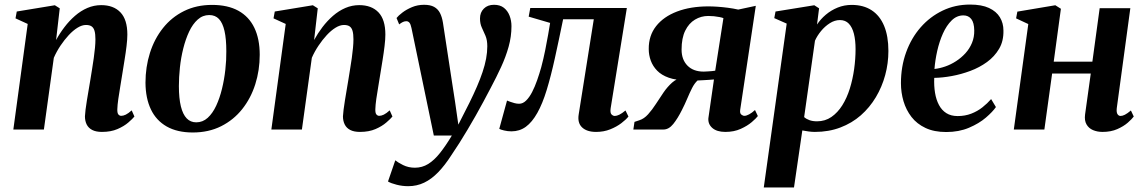

<svg xmlns="http://www.w3.org/2000/svg" viewBox="-20 -568 5020 842"><path d="M226 -392.5Q242 -422 262.8 -449.2Q283.5 -476.5 308.8 -498.5Q334 -520.5 363 -533Q392 -545.5 424 -545.5Q478 -545.5 508.2 -513.8Q538.5 -482 538.5 -416.5Q538.5 -396 535 -366.5Q531.5 -337 526.2 -305Q521 -273 516.5 -244.5Q512.5 -218.5 507.5 -189.2Q502.5 -160 498.8 -133.8Q495 -107.5 494.5 -89Q494 -72 499.2 -66Q504.5 -60 511.5 -60Q520.5 -60 531.5 -65.2Q542.5 -70.5 557.5 -84L569.5 -57Q561.5 -47 542.8 -30.8Q524 -14.5 495.2 -2Q466.5 10.5 427 10.5Q401 10.5 384.5 2Q368 -6.5 360.2 -22Q352.5 -37.5 352.5 -58Q353 -69 355.2 -87.5Q357.5 -106 361.2 -128.5Q365 -151 369 -174.8Q373 -198.5 376.5 -219.5Q380 -242.5 384 -266.2Q388 -290 391.2 -313.5Q394.5 -337 396.5 -358Q398.5 -379 398.5 -395.5Q398.5 -419 394.5 -432.8Q390.5 -446.5 381.5 -452.5Q372.5 -458.5 357 -458.5Q339.5 -458.5 320 -446.5Q300.5 -434.5 281.5 -414Q262.5 -393.5 245.2 -367.8Q228 -342 216 -314.5L172.5 0H38.5L101.5 -463L48 -487.5L53.5 -517.5L220.5 -545L242 -531.5Z M910 -546.5Q979 -546.5 1025.5 -520.8Q1072 -495 1095.5 -446Q1119 -397 1119 -328Q1119 -260 1099.5 -198.5Q1080 -137 1042.2 -89.5Q1004.5 -42 949.8 -14.5Q895 13 825.5 13Q757.5 13 711.2 -13.2Q665 -39.5 641.8 -88.2Q618.5 -137 618 -205Q618 -274 637.5 -335.8Q657 -397.5 694.8 -445Q732.5 -492.5 787 -519.5Q841.5 -546.5 910 -546.5ZM897.5 -502Q869 -502 847 -482.2Q825 -462.5 809.5 -429.5Q794 -396.5 783.8 -355.8Q773.5 -315 769 -272Q764.5 -229 764.5 -190.5Q764.5 -137 773.2 -101.5Q782 -66 798.8 -48.8Q815.5 -31.5 840.5 -31.5Q869 -31.5 890.8 -51.2Q912.5 -71 928 -104.2Q943.5 -137.5 953.5 -178.5Q963.5 -219.5 968.2 -262.2Q973 -305 972.5 -343.5Q972.5 -397.5 964.5 -432.5Q956.5 -467.5 940.2 -484.8Q924 -502 897.5 -502Z M1357.5 -392.5Q1373.5 -422 1394.2 -449.2Q1415 -476.5 1440.2 -498.5Q1465.5 -520.5 1494.5 -533Q1523.5 -545.5 1555.5 -545.5Q1609.5 -545.5 1639.8 -513.8Q1670 -482 1670 -416.5Q1670 -396 1666.5 -366.5Q1663 -337 1657.8 -305Q1652.5 -273 1648 -244.5Q1644 -218.5 1639 -189.2Q1634 -160 1630.2 -133.8Q1626.5 -107.5 1626 -89Q1625.5 -72 1630.8 -66Q1636 -60 1643 -60Q1652 -60 1663 -65.2Q1674 -70.5 1689 -84L1701 -57Q1693 -47 1674.2 -30.8Q1655.5 -14.5 1626.8 -2Q1598 10.5 1558.5 10.5Q1532.5 10.5 1516 2Q1499.5 -6.5 1491.8 -22Q1484 -37.5 1484 -58Q1484.5 -69 1486.8 -87.5Q1489 -106 1492.8 -128.5Q1496.5 -151 1500.5 -174.8Q1504.5 -198.5 1508 -219.5Q1511.5 -242.5 1515.5 -266.2Q1519.5 -290 1522.8 -313.5Q1526 -337 1528 -358Q1530 -379 1530 -395.5Q1530 -419 1526 -432.8Q1522 -446.5 1513 -452.5Q1504 -458.5 1488.5 -458.5Q1471 -458.5 1451.5 -446.5Q1432 -434.5 1413 -414Q1394 -393.5 1376.8 -367.8Q1359.5 -342 1347.5 -314.5L1304 0H1170L1233 -463L1179.5 -487.5L1185 -517.5L1352 -545L1373.5 -531.5Z M1784.5 -445Q1781 -462 1775.5 -468.5Q1770 -475 1762 -475Q1754 -475 1746.8 -471.5Q1739.5 -468 1730.5 -461L1719 -489Q1727 -499.5 1744.8 -513Q1762.5 -526.5 1787 -536.8Q1811.5 -547 1840 -547Q1867 -547 1883.8 -537.8Q1900.5 -528.5 1909.5 -511Q1918.5 -493.5 1922.5 -468.5Q1928.5 -429.5 1935 -386.5Q1941.5 -343.5 1948.5 -298.2Q1955.5 -253 1962.2 -208.5Q1969 -164 1975.5 -122.5L1990 -21.5L2038.5 -117Q2057 -154.5 2071.5 -188Q2086 -221.5 2096.2 -252Q2106.5 -282.5 2111.8 -310.8Q2117 -339 2117 -365Q2117 -392.5 2109 -411.2Q2101 -430 2093 -447Q2085 -464 2085 -487Q2085 -513.5 2101.8 -530.2Q2118.5 -547 2146.5 -547Q2173 -547 2189.8 -533.8Q2206.5 -520.5 2214.8 -499Q2223 -477.5 2223 -453Q2223 -407.5 2210.5 -363Q2198 -318.5 2177.5 -274Q2157 -229.5 2132.5 -183.5Q2117 -153.5 2100.2 -122.5Q2083.5 -91.5 2066 -60.5Q2048.5 -29.5 2030.5 0.5Q2012.5 30.5 1994.8 58.8Q1977 87 1959.5 112.5Q1931 157 1901.8 187.2Q1872.5 217.5 1840.2 233Q1808 248.5 1770 248.5Q1744.5 248.5 1719.8 242.2Q1695 236 1681.5 228L1713.5 135Q1724 144 1747.5 155.8Q1771 167.5 1799.5 167.5Q1831.5 167.5 1858 151Q1884.5 134.5 1909.5 103Q1934.5 71.5 1961.5 26.5H1882.5Z M2658 -93.5Q2655 -73 2661.8 -66.2Q2668.5 -59.5 2676 -59.5Q2684.5 -59.5 2696 -65Q2707.5 -70.5 2723 -83.5L2736 -57Q2725.5 -43.5 2704.8 -27.8Q2684 -12 2656 -0.8Q2628 10.5 2594 10.5Q2553.5 10.5 2532.5 -9.5Q2511.5 -29.5 2518 -67.5L2584 -483.5H2449.5Q2430.5 -390.5 2413.2 -312.2Q2396 -234 2377.5 -173.5Q2359 -113 2336.5 -73Q2313.5 -32 2286 -12Q2258.5 8 2223 8Q2206.5 8 2190.8 4.2Q2175 0.5 2169.5 -3L2203.5 -127Q2208.5 -125 2217 -121.8Q2225.5 -118.5 2236 -115.8Q2246.5 -113 2256.5 -113Q2273 -113 2287.2 -127Q2301.5 -141 2313.5 -164.2Q2325.5 -187.5 2335.5 -216Q2345.5 -244.5 2353.5 -273Q2363.5 -310.5 2371 -348Q2378.5 -385.5 2384 -417Q2389.5 -448.5 2392.5 -467.5L2298.5 -495L2305.5 -533H2729Z M3291 -85.5 3303.5 -59Q3296 -49 3276.8 -32.5Q3257.5 -16 3228.2 -2.8Q3199 10.5 3161 10.5Q3124 10.5 3104.2 -6.5Q3084.5 -23.5 3086.5 -49.5L3111 -219.5Q3102 -218.5 3088.8 -217.8Q3075.5 -217 3062.2 -216.2Q3049 -215.5 3039 -215Q3025.5 -202.5 3015 -181.8Q3004.5 -161 2994 -136Q2983.5 -111 2970.5 -85.5Q2952 -48.5 2932.5 -24.2Q2913 0 2889.5 0H2757.5L2762.5 -33.5L2783.5 -40.5Q2804.5 -47 2822.2 -66.8Q2840 -86.5 2856.5 -112.2Q2873 -138 2890.2 -163Q2907.5 -188 2927.8 -206Q2948 -224 2973.5 -227L2991 -215.5Q2944.5 -216 2912.8 -227.2Q2881 -238.5 2862 -258Q2843 -277.5 2834 -302Q2825 -326.5 2825 -353Q2824.5 -411.5 2857.2 -453.2Q2890 -495 2949.2 -517.5Q3008.5 -540 3086.5 -540Q3105 -540 3126.8 -538.5Q3148.5 -537 3171.8 -534Q3195 -531 3217.5 -526L3294.5 -542.5L3226 -86Q3224 -71 3231 -65.5Q3238 -60 3244.5 -60Q3253 -60 3265.2 -66.5Q3277.5 -73 3291 -85.5ZM3116.5 -258 3152.5 -488.5Q3146.5 -491 3135.2 -493.2Q3124 -495.5 3111 -496.8Q3098 -498 3086 -498Q3054.5 -498 3027.8 -482Q3001 -466 2985 -433.5Q2969 -401 2969 -350.5Q2969 -306.5 2994.8 -280.2Q3020.5 -254 3066 -254Q3073.5 -254 3083.5 -254.8Q3093.5 -255.5 3102.5 -256.2Q3111.5 -257 3116.5 -258Z M3329.5 254 3430 -464.5 3375.5 -488.5 3381 -517.5 3551 -545 3572 -531.5 3563 -460.5Q3578.5 -484 3601.5 -503.5Q3624.5 -523 3653.5 -534.8Q3682.5 -546.5 3715 -546.5Q3766.5 -546.5 3802.5 -523Q3838.5 -499.5 3857.2 -454.5Q3876 -409.5 3876 -344.5Q3876 -290.5 3862 -238.8Q3848 -187 3821 -141.8Q3794 -96.5 3755 -62.2Q3716 -28 3665.2 -8.8Q3614.5 10.5 3553.5 10.5Q3540 10.5 3525.8 8.5Q3511.5 6.5 3498.5 4L3462 254ZM3506.5 -54.5Q3516 -46 3530 -41Q3544 -36 3563 -36Q3598.5 -36 3626 -55Q3653.5 -74 3673.8 -106.2Q3694 -138.5 3706.8 -179.5Q3719.5 -220.5 3725.8 -265.2Q3732 -310 3732 -352.5Q3732 -391 3724.8 -419.8Q3717.5 -448.5 3702.5 -464.2Q3687.5 -480 3663.5 -480Q3640.5 -480 3619 -466.2Q3597.5 -452.5 3580.5 -431.8Q3563.5 -411 3554 -389.5Z M4347.5 -98.5Q4333.5 -78 4303.5 -52.2Q4273.5 -26.5 4229.5 -7.8Q4185.5 11 4129.5 11Q4076.5 11 4038.8 -6.8Q4001 -24.5 3977.2 -55.2Q3953.5 -86 3942.2 -124.2Q3931 -162.5 3931 -203Q3931 -276 3953.8 -338.8Q3976.5 -401.5 4017.5 -448.2Q4058.5 -495 4113.8 -521.5Q4169 -548 4234 -548Q4285 -548 4317.2 -533Q4349.5 -518 4365 -492.2Q4380.5 -466.5 4380.5 -434Q4381.5 -388 4361.5 -354Q4341.5 -320 4308.5 -296Q4275.5 -272 4235.2 -257Q4195 -242 4153.8 -234.5Q4112.5 -227 4077 -226.5Q4075.5 -191.5 4080.5 -161Q4085.5 -130.5 4097.8 -107.5Q4110 -84.5 4130.2 -71.8Q4150.5 -59 4179.5 -59Q4212 -59 4239.2 -69.5Q4266.5 -80 4288.2 -97.2Q4310 -114.5 4326.5 -133.5ZM4205 -500.5Q4176 -500.5 4153.5 -478.5Q4131 -456.5 4115.2 -421.2Q4099.5 -386 4090.2 -345Q4081 -304 4078 -265.5Q4101 -268 4125.5 -276.5Q4150 -285 4172.8 -299.8Q4195.5 -314.5 4213.8 -334.5Q4232 -354.5 4242.5 -379.8Q4253 -405 4252.5 -434.5Q4252 -468.5 4239.5 -484.5Q4227 -500.5 4205 -500.5Z M4877.5 -93.5Q4875.5 -75 4880.8 -67.2Q4886 -59.5 4894 -59.5Q4902.5 -59.5 4913 -64.8Q4923.5 -70 4939.5 -83.5L4952 -57Q4944 -46 4925.8 -30Q4907.5 -14 4879.8 -1.8Q4852 10.5 4815 10.5Q4792 10.5 4773.2 2.5Q4754.5 -5.5 4744.8 -22.5Q4735 -39.5 4738.5 -66L4763.5 -245.5H4594L4560 0H4426L4489.5 -462.5L4436 -487.5L4441.5 -517L4608 -545L4632.5 -529.5L4601 -297.5H4770.5L4802.5 -532H4937Z"/></svg>

Font: Merriweather 72pt
Style: Bold Italic
Weight: 700
Italic angle: -7.8°
Version: Version 2.101